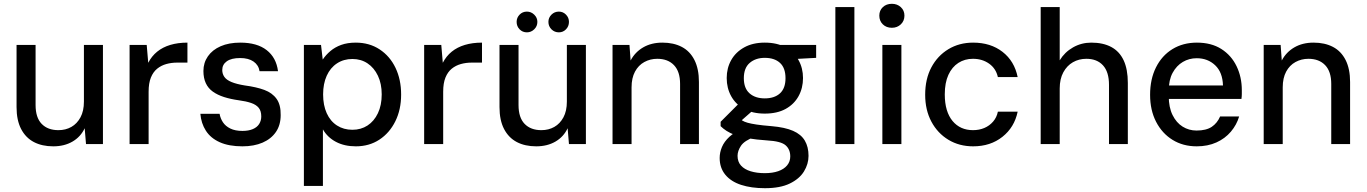

<svg xmlns="http://www.w3.org/2000/svg" viewBox="-20 -757 7183 1009"><path d="M260 12Q201 12 158 -10.5Q115 -33 91 -79Q67 -125 67 -194V-521H167V-205Q167 -139 199 -106Q231 -73 287 -73Q325 -73 355 -90Q385 -107 403 -140.5Q421 -174 421 -223V-521H521V0H432L425 -83Q404 -38 361 -13Q318 12 260 12Z M661 0V-521H751L759 -427Q777 -462 806 -485.5Q835 -509 875 -521Q915 -533 965 -533V-428H911Q881 -428 854 -420.5Q827 -413 806 -396Q785 -379 773 -349.5Q761 -320 761 -275V0Z M1254 12Q1183 12 1135 -9.5Q1087 -31 1062 -70Q1037 -109 1033 -159H1134Q1138 -135 1151.5 -114.5Q1165 -94 1190.5 -81.5Q1216 -69 1254 -69Q1286 -69 1308.5 -78.5Q1331 -88 1342 -105.5Q1353 -123 1353 -145Q1353 -174 1339.5 -190.5Q1326 -207 1299.5 -216Q1273 -225 1235 -230Q1192 -236 1157.5 -247Q1123 -258 1098.5 -275.5Q1074 -293 1061.5 -320Q1049 -347 1049 -384Q1049 -427 1072.5 -461Q1096 -495 1139.5 -514Q1183 -533 1243 -533Q1331 -533 1381.5 -493.5Q1432 -454 1441 -383H1344Q1339 -415 1312.5 -433.5Q1286 -452 1242 -452Q1196 -452 1172 -435Q1148 -418 1148 -389Q1148 -369 1159 -353Q1170 -337 1196.5 -326Q1223 -315 1266 -308Q1327 -300 1369 -284.5Q1411 -269 1433.5 -237.5Q1456 -206 1455 -152Q1455 -100 1430 -63.5Q1405 -27 1360 -7.5Q1315 12 1254 12Z M1577 220V-521H1667L1676 -444Q1692 -468 1716 -488.5Q1740 -509 1773 -521Q1806 -533 1850 -533Q1921 -533 1975 -497.5Q2029 -462 2058.5 -400.5Q2088 -339 2088 -260Q2088 -181 2057.5 -119.5Q2027 -58 1973.5 -23Q1920 12 1850 12Q1790 12 1745.5 -11.5Q1701 -35 1677 -77V220ZM1832 -75Q1877 -75 1911.5 -97.5Q1946 -120 1966 -162Q1986 -204 1986 -261Q1986 -317 1966 -359Q1946 -401 1911.5 -424Q1877 -447 1832 -447Q1786 -447 1751 -424Q1716 -401 1697 -359Q1678 -317 1678 -261Q1678 -204 1697 -162Q1716 -120 1751 -97.5Q1786 -75 1832 -75Z M2209 0V-521H2299L2307 -427Q2325 -462 2354 -485.5Q2383 -509 2423 -521Q2463 -533 2513 -533V-428H2459Q2429 -428 2402 -420.5Q2375 -413 2354 -396Q2333 -379 2321 -349.5Q2309 -320 2309 -275V0Z M2798 12Q2739 12 2696 -10.5Q2653 -33 2629 -79Q2605 -125 2605 -194V-521H2705V-205Q2705 -139 2737 -106Q2769 -73 2825 -73Q2863 -73 2893 -90Q2923 -107 2941 -140.5Q2959 -174 2959 -223V-521H3059V0H2970L2963 -83Q2942 -38 2899 -13Q2856 12 2798 12ZM2749 -587Q2726 -587 2710.5 -603Q2695 -619 2695 -642Q2695 -664 2710.5 -680Q2726 -696 2749 -696Q2771 -696 2787.5 -680Q2804 -664 2804 -642Q2804 -619 2787.5 -603Q2771 -587 2749 -587ZM2917 -587Q2894 -587 2878 -603Q2862 -619 2862 -642Q2862 -664 2878 -680Q2894 -696 2917 -696Q2939 -696 2954.5 -680Q2970 -664 2970 -642Q2970 -619 2954.5 -603Q2939 -587 2917 -587Z M3199 0V-521H3288L3294 -439Q3317 -483 3360 -508Q3403 -533 3461 -533Q3520 -533 3563 -510.5Q3606 -488 3629.5 -441.5Q3653 -395 3653 -326V0H3554V-316Q3554 -381 3522 -414.5Q3490 -448 3434 -448Q3397 -448 3366 -431Q3335 -414 3317 -380.5Q3299 -347 3299 -298V0Z M4000 232Q3928 232 3874.5 214.5Q3821 197 3791.5 161Q3762 125 3762 73Q3762 44 3774 15.5Q3786 -13 3813 -38Q3840 -63 3885 -82L3946 -38Q3892 -18 3874 9Q3856 36 3856 62Q3856 93 3874 113Q3892 133 3924.5 143Q3957 153 3999 153Q4040 153 4070 142.5Q4100 132 4116.5 112Q4133 92 4133 65Q4133 28 4108.5 6.5Q4084 -15 4012 -19Q3954 -23 3913 -30Q3872 -37 3844.5 -47Q3817 -57 3798.5 -69Q3780 -81 3767 -94V-117L3868 -218L3953 -191L3839 -91L3860 -138Q3871 -130 3881 -123.5Q3891 -117 3908.5 -112Q3926 -107 3956 -102.5Q3986 -98 4035 -94Q4105 -88 4147.5 -69.5Q4190 -51 4209.5 -18Q4229 15 4229 62Q4229 105 4205 144Q4181 183 4130.5 207.5Q4080 232 4000 232ZM3999 -160Q3935 -160 3890.5 -184.5Q3846 -209 3822.5 -251.5Q3799 -294 3799 -347Q3799 -399 3822.5 -441Q3846 -483 3891 -508Q3936 -533 3999 -533Q4064 -533 4108.5 -508Q4153 -483 4176.5 -441Q4200 -399 4200 -347Q4200 -294 4176.5 -251.5Q4153 -209 4108.5 -184.5Q4064 -160 3999 -160ZM3999 -240Q4050 -240 4079 -266.5Q4108 -293 4108 -346Q4108 -400 4079 -426.5Q4050 -453 3999 -453Q3951 -453 3920 -426.5Q3889 -400 3889 -346Q3889 -293 3919 -266.5Q3949 -240 3999 -240ZM4086 -443 4062 -521H4269V-453Z M4370 0V-720H4470V0Z M4617 0V-521H4717V0ZM4667 -611Q4638 -611 4619.5 -629Q4601 -647 4601 -675Q4601 -702 4619.5 -719.5Q4638 -737 4667 -737Q4695 -737 4714 -719.5Q4733 -702 4733 -675Q4733 -647 4714 -629Q4695 -611 4667 -611Z M5094 12Q5021 12 4964 -22.5Q4907 -57 4874.5 -118Q4842 -179 4842 -259Q4842 -342 4874.5 -403Q4907 -464 4964 -498.5Q5021 -533 5094 -533Q5186 -533 5248.5 -484.5Q5311 -436 5328 -352H5224Q5214 -397 5178 -422.5Q5142 -448 5093 -448Q5050 -448 5016.5 -426.5Q4983 -405 4964 -363.5Q4945 -322 4945 -261Q4945 -215 4955.5 -180Q4966 -145 4986 -121Q5006 -97 5033 -85Q5060 -73 5093 -73Q5126 -73 5153 -84.5Q5180 -96 5199 -118Q5218 -140 5224 -170H5328Q5311 -88 5248 -38Q5185 12 5094 12Z M5449 0V-720H5549V-440Q5575 -483 5619 -508Q5663 -533 5715 -533Q5777 -533 5820 -510Q5863 -487 5885 -440Q5907 -393 5907 -321V0H5808V-311Q5808 -379 5776.5 -413.5Q5745 -448 5689 -448Q5650 -448 5618.5 -430Q5587 -412 5568 -377Q5549 -342 5549 -292V0Z M6269 12Q6197 12 6142 -22Q6087 -56 6055.5 -117Q6024 -178 6024 -259Q6024 -341 6055 -403Q6086 -465 6141.5 -499Q6197 -533 6270 -533Q6346 -533 6398.5 -499.5Q6451 -466 6478.5 -409Q6506 -352 6506 -283Q6506 -273 6506 -262Q6506 -251 6504 -237H6098V-308H6407Q6405 -377 6366 -414Q6327 -451 6269 -451Q6229 -451 6196 -431.5Q6163 -412 6142.5 -374.5Q6122 -337 6122 -280V-252Q6122 -193 6142 -152.5Q6162 -112 6195 -91.5Q6228 -71 6268 -71Q6319 -71 6348 -90.5Q6377 -110 6392 -145H6492Q6479 -101 6448.5 -65Q6418 -29 6372.5 -8.5Q6327 12 6269 12Z M6621 0V-521H6710L6716 -439Q6739 -483 6782 -508Q6825 -533 6883 -533Q6942 -533 6985 -510.5Q7028 -488 7051.5 -441.5Q7075 -395 7075 -326V0H6976V-316Q6976 -381 6944 -414.5Q6912 -448 6856 -448Q6819 -448 6788 -431Q6757 -414 6739 -380.5Q6721 -347 6721 -298V0Z"/></svg>

Font: DM Sans 10pt Medium
Style: Regular
Weight: 500
Version: Version 4.004;gftools[0.9.30]